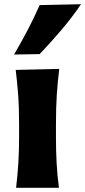

<svg xmlns="http://www.w3.org/2000/svg" viewBox="-20 -893 405 913"><path d="M56.6 0Q63.5 -59.6 67.1 -116.2Q70.8 -172.9 70.8 -242.2V-298.3Q70.8 -382.3 66.4 -441.4Q62 -500.5 54.7 -560.5L261.7 -565.4Q254.4 -504.9 250.2 -444.6Q246.1 -384.3 246.1 -298.3V-242.2Q246.1 -172.9 249.3 -116.2Q252.4 -59.6 260.3 0ZM46.9 -633.8Q81.5 -692.9 112.1 -751.2Q142.6 -809.6 168.5 -868.7L365.2 -873Q323.7 -811.5 273.4 -752.2Q223.1 -692.9 168.5 -635.7Z"/></svg>

Font: Pinar DS4-Bold
Style: Regular
Weight: 700
Designer: Amin Abedi
Version: Version 2.000